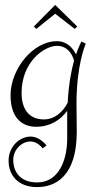

<svg xmlns="http://www.w3.org/2000/svg" viewBox="-20 -532 375 783"><path d="M131 231C207 231 293 186 293 6C293 -27 292 -77 292 -111C292 -262 326 -346 330 -354L312 -363C307 -353 299 -336 290 -310C278 -335 254 -364 212 -364C112 -364 23 -247 23 -144C23 -44 77 -15 127 -15C184 -15 226 -42 254 -80V-43V33C254 119 221 212 131 212C66 212 34 172 34 120C34 80 67 45 104 45C121 45 139 54 154 73L170 61C150 38 128 25 105 25C58 25 15 68 15 123C15 184 55 231 131 231ZM159 -45C96 -45 68 -90 68 -153C68 -281 162 -345 212 -345C252 -345 273 -316 282 -285C271 -245 260 -189 256 -113C236 -75 203 -45 159 -45ZM295 -424 205 -512 118 -424 128 -414 205 -476 285 -414Z"/></svg>

Font: Clicker Script
Style: Regular
Weight: 400
Designer: Astigmatic (AOETI)
Foundry: Astigmatic (AOETI)
Version: Version 1.000